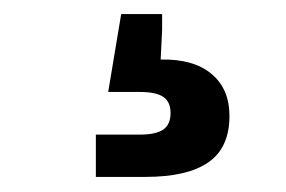

<svg xmlns="http://www.w3.org/2000/svg" viewBox="-20 -41 396 266"><path d="M112.8 204.1V145.5H173.3Q196.3 145.5 206.3 138.4Q216.3 131.3 216.3 115.7Q216.3 100.1 206.3 93.3Q196.3 86.4 173.3 86.4H129.9L147.9 -21.5H204.6V0L202.6 41.5Q248 40.5 272.9 61.3Q297.9 82 297.9 119.6Q297.9 163.6 268.8 183.8Q239.7 204.1 181.2 204.1Z"/></svg>

Font: Inter 20pt
Style: Bold
Weight: 700
Version: Version 4.001;git-66647c0bb